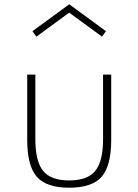

<svg xmlns="http://www.w3.org/2000/svg" viewBox="-20 -860 646 896"><path d="M303 16Q196.5 16 151.8 -35Q107 -86 107 -208V-512H145V-211Q145 -107 181.2 -62.5Q217.5 -18 303 -18Q388 -18 424.5 -62.5Q461 -107 461 -211V-512H499V-208Q499 -86 454.2 -35Q409.5 16 303 16ZM150 -689 131.5 -714.5 303 -840 474.5 -714.5 456 -689 303 -801Z"/></svg>

Font: Spartan Thin ExtraLight
Style: Regular
Weight: 250
Version: Version 1.004